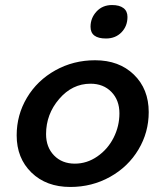

<svg xmlns="http://www.w3.org/2000/svg" viewBox="-20 -724 654 759"><path d="M398.9 -571.8Q337.9 -571.8 337.9 -618.2Q337.9 -652.8 361.6 -678.5Q385.3 -704.1 422.9 -704.1Q452.1 -704.1 468 -692.1Q483.9 -680.2 483.9 -657.2Q483.9 -620.6 460.2 -596.2Q436.5 -571.8 398.9 -571.8ZM356 -485.8Q450.7 -485.8 509.3 -429Q567.9 -372.1 567.9 -280.8Q567.9 -200.7 527.3 -132.8Q486.8 -64.9 415.3 -24.9Q343.8 15.1 257.8 15.1Q163.1 15.1 104.5 -41.7Q45.9 -98.6 45.9 -189Q45.9 -269.5 86.4 -337.6Q127 -405.8 198.5 -445.8Q270 -485.8 356 -485.8ZM275.9 -77.1Q323.7 -77.1 364.7 -105.5Q405.8 -133.8 429 -179.4Q452.1 -225.1 452.1 -275.9Q452.1 -328.1 420.4 -360.6Q388.7 -393.1 337.9 -393.1Q265.6 -393.1 213.9 -332.8Q162.1 -272.5 162.1 -193.8Q162.1 -142.1 193.6 -109.6Q225.1 -77.1 275.9 -77.1Z"/></svg>

Font: IntelOne Mono Medium
Style: Italic
Weight: 500
Italic angle: -16°
Designer: Fred Shallcrass
Foundry: Frere-Jones Type LLC
Version: Version 1.200;hotconv 1.1.0;makeotfexe 2.6.0;FJTRelease1.2